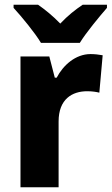

<svg xmlns="http://www.w3.org/2000/svg" viewBox="-20 -786 469 806"><path d="M152 -606H315C342 -650 397 -716 429 -753V-766H327C297 -746 265 -721 233 -687C201 -720 170 -745 140 -766H37V-753C71 -716 127 -648 152 -606ZM360 -559C297 -559 245 -512 218 -460H210L187 -549H66V0H226V-276C226 -370 283 -403 346 -403C368 -403 385 -400 397 -397L411 -554C396 -557 376 -559 360 -559Z"/></svg>

Font: Noto Sans Myanmar SemiCondensed ExtraBold
Style: Regular
Weight: 800
Width: 4
Designer: Monotype Design Team
Foundry: Monotype Imaging Inc.
Version: Version 2.107